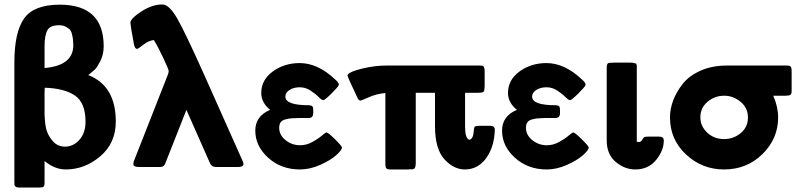

<svg xmlns="http://www.w3.org/2000/svg" viewBox="-20 -754 3626 867"><path d="M44.9 67.9V-472.2Q44.9 -608.4 88.9 -670.7Q132.8 -732.9 250 -732.9Q448.2 -732.9 448.2 -544.9Q448.2 -508.8 433.6 -479.5Q418.9 -450.2 409.4 -441.2Q399.9 -432.1 378.9 -415Q502.9 -366.2 502.9 -205.1Q502.9 -107.9 432.9 -48.3Q362.8 11.2 276.9 11.2Q227.1 11.2 181.2 -26.9V73.2Q181.2 84.5 177 88.6Q172.9 92.8 159.2 92.8H66.9Q55.7 92.8 50.8 88.9Q45.9 85 45.4 81.3Q44.9 77.6 44.9 67.9ZM181.2 -236.8Q183.1 -190.9 189.9 -167Q198.7 -138.2 220 -115Q241.2 -91.8 273.9 -91.8Q311 -91.8 338.6 -122.8Q366.2 -153.8 366.2 -204.1Q366.2 -290 318.6 -322.5Q271 -355 182.1 -357.9Q182.1 -354 181.6 -346.4Q181.2 -338.9 181.2 -335ZM181.2 -446.8Q311 -458 311 -549.8Q310.1 -568.8 309.6 -575.4Q309.1 -582 305.4 -597.9Q301.8 -613.8 295.4 -620.4Q289.1 -627 276.6 -633.5Q264.2 -640.1 246.1 -640.1Q207 -640.1 194.1 -617.7Q181.2 -595.2 181.2 -543.9Z M568.8 -650.9Q568.8 -669.9 617.9 -701.9Q667 -733.9 712.9 -733.9Q743.7 -733.9 779.8 -671.4Q815.9 -608.9 904.8 -410.2L1075.7 -26.9Q1079.6 -18.1 1079.6 -14.2Q1079.6 0 1055.7 0H952.6Q935.5 -1 928.7 -16.1L821.8 -257.8L725.6 -14.2Q719.7 0 703.6 0H606Q588.9 0 583 -7.8Q581.1 -14.6 584 -24.9L738.8 -418.9Q741.7 -427.7 741.7 -433.1Q741.7 -440.9 716.8 -493.4Q691.9 -545.9 674.8 -573.2Q649.9 -570.3 627 -551.8Q604 -533.2 598.6 -533.2Q589.8 -533.2 585 -553.2Q568.8 -641.1 568.8 -650.9Z M1132.8 -164.1Q1132.8 -230 1199.7 -257.8Q1159.7 -291 1159.7 -334Q1159.7 -393.1 1211.7 -431.2Q1263.7 -469.2 1333.5 -469.2Q1414.6 -469.2 1492.7 -396Q1506.8 -383.8 1509.8 -375V-370.1Q1506.8 -361.3 1476.8 -331.5Q1446.8 -301.8 1439.7 -301.8Q1432.6 -301.8 1418.2 -316.4Q1403.8 -331.1 1381.6 -345.5Q1359.4 -359.9 1333.5 -359.9Q1306.6 -359.9 1287.6 -347.9Q1268.6 -335.9 1268.6 -317.9Q1268.6 -278.8 1374.5 -278.8Q1388.7 -277.8 1391.6 -272.9Q1394.5 -268.1 1394.5 -255.9Q1394.5 -253.9 1394.5 -252.9V-243.2Q1394.5 -222.2 1375.5 -221.2H1328.6Q1306.6 -220.2 1296.1 -219.7Q1285.6 -219.2 1269.5 -215.1Q1253.4 -210.9 1247.1 -201.4Q1240.7 -191.9 1240.7 -176.8Q1240.7 -144.5 1269.3 -121.3Q1297.9 -98.1 1335.4 -98.1Q1363.3 -98.1 1389.9 -112.5Q1416.5 -127 1433.1 -141.4Q1449.7 -155.8 1454.6 -155.8Q1461.4 -155.8 1491.5 -126.5Q1521.5 -97.2 1524.4 -87.9Q1523.4 -75.7 1497.6 -52.7Q1471.7 -29.8 1425.5 -9.3Q1379.4 11.2 1334.5 11.2Q1249.5 11.2 1191.2 -41.5Q1132.8 -94.2 1132.8 -164.1Z M1549.3 -412.1 1551.3 -418Q1561 -431.2 1616.7 -444.6Q1672.4 -458 1724.1 -458H2147.5Q2155.3 -458 2159.2 -457Q2163.1 -456.1 2165.3 -450.9Q2167.5 -445.8 2167.5 -443.8Q2167.5 -441.9 2168.5 -433.1V-365.2Q2168.5 -363.3 2168 -359.1Q2167.5 -355 2167.5 -354Q2167.5 -342.8 2162.4 -338.9Q2157.2 -335 2138.2 -335H2080.1V-181.2Q2080.1 -133.3 2096.2 -124L2101.1 -123L2105.5 -125Q2116.7 -132.8 2118.4 -155.5Q2120.1 -178.2 2124 -182.1Q2128.9 -186 2149.4 -186H2193.4Q2213.4 -186 2214.4 -168.9Q2212.4 -90.8 2175.3 -39.8Q2138.2 11.2 2079.1 11.2Q2028.3 11.2 1986.3 -35.4Q1944.3 -82 1944.3 -184.1V-335H1857.4V-20Q1857.4 0 1852.1 5.9Q1849.1 8.8 1844.7 10Q1840.3 11.2 1835.2 10.5Q1830.1 9.8 1824.2 11.2H1744.1Q1729 11.2 1724.6 6.1Q1720.2 1 1720.2 -12.2V-334Q1679.2 -330.1 1645.3 -314.9Q1611.3 -299.8 1608.4 -299.8Q1601.6 -299.8 1596.2 -308.1Q1549.3 -407.2 1549.3 -412.1Z M2247.1 -164.1Q2247.1 -230 2314 -257.8Q2273.9 -291 2273.9 -334Q2273.9 -393.1 2325.9 -431.2Q2377.9 -469.2 2447.8 -469.2Q2528.8 -469.2 2606.9 -396Q2621.1 -383.8 2624 -375V-370.1Q2621.1 -361.3 2591.1 -331.5Q2561 -301.8 2554 -301.8Q2546.9 -301.8 2532.5 -316.4Q2518.1 -331.1 2495.8 -345.5Q2473.6 -359.9 2447.8 -359.9Q2420.9 -359.9 2401.9 -347.9Q2382.8 -335.9 2382.8 -317.9Q2382.8 -278.8 2488.8 -278.8Q2502.9 -277.8 2505.9 -272.9Q2508.8 -268.1 2508.8 -255.9Q2508.8 -253.9 2508.8 -252.9V-243.2Q2508.8 -222.2 2489.7 -221.2H2442.9Q2420.9 -220.2 2410.4 -219.7Q2399.9 -219.2 2383.8 -215.1Q2367.7 -210.9 2361.3 -201.4Q2355 -191.9 2355 -176.8Q2355 -144.5 2383.5 -121.3Q2412.1 -98.1 2449.7 -98.1Q2477.5 -98.1 2504.2 -112.5Q2530.8 -127 2547.4 -141.4Q2564 -155.8 2568.8 -155.8Q2575.7 -155.8 2605.7 -126.5Q2635.7 -97.2 2638.7 -87.9Q2637.7 -75.7 2611.8 -52.7Q2585.9 -29.8 2539.8 -9.3Q2493.7 11.2 2448.7 11.2Q2363.8 11.2 2305.4 -41.5Q2247.1 -94.2 2247.1 -164.1Z M2719.7 -120.1V-452.1Q2720.7 -466.3 2726.6 -468.8Q2732.4 -471.2 2756.3 -471.2H2828.6Q2840.8 -471.2 2852.5 -466.8L2855.5 -459V-113.8Q2859.4 -112.8 2865.7 -112.8Q2874.5 -112.8 2880.1 -122.8Q2885.7 -132.8 2889.6 -135Q2893.6 -137.2 2909.7 -137.2H2956.5Q2977.5 -137.2 2977.5 -119.1Q2977.5 -74.2 2942.6 -31.5Q2907.7 11.2 2848.6 11.2Q2800.8 11.2 2760.3 -22.9Q2719.7 -57.1 2719.7 -120.1Z M3005.4 -224.1Q3005.4 -262.2 3020 -301Q3034.7 -339.8 3063.5 -376Q3092.3 -412.1 3143.8 -435.1Q3195.3 -458 3262.2 -458H3533.7Q3545.9 -458 3550.3 -453.1Q3554.7 -448.2 3554.7 -435.1V-341.8Q3554.7 -330.6 3549.6 -326.2Q3544.4 -321.8 3526.4 -321.8H3471.7Q3493.7 -272 3493.7 -223.1Q3493.7 -127.9 3423.1 -58.3Q3352.5 11.2 3249.5 11.2Q3150.4 11.2 3077.9 -56.4Q3005.4 -124 3005.4 -224.1ZM3142.6 -224.1Q3142.6 -184.1 3173.6 -155Q3204.6 -126 3249.5 -126Q3292.5 -126 3325 -153.1Q3357.4 -180.2 3357.4 -223.1Q3357.4 -267.1 3324 -294.4Q3290.5 -321.8 3250.5 -321.8Q3207.5 -321.8 3175 -294.4Q3142.6 -267.1 3142.6 -224.1Z"/></svg>

Font: CMU Sans Serif
Style: Bold
Weight: 700
Version: Version 0.7.0